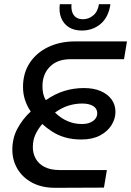

<svg xmlns="http://www.w3.org/2000/svg" viewBox="-20 -898 627 918"><path d="M244 0Q180 0 134 -24.5Q88 -49 63.5 -90.5Q39 -132 39 -182Q39 -238 63.5 -283.5Q88 -329 127 -365Q110 -389 100 -419Q90 -449 90 -482Q90 -548 122 -597Q154 -646 210.5 -673Q267 -700 339 -700H587L573 -615H318Q254 -615 218.5 -579Q183 -543 183 -486Q183 -467 186.5 -450.5Q190 -434 199 -419Q242 -449 287 -463Q332 -477 381 -477Q428 -477 461.5 -462.5Q495 -448 513.5 -422.5Q532 -397 532 -363Q532 -330 513 -299.5Q494 -269 457.5 -250Q421 -231 369 -231Q326 -231 291.5 -241Q257 -251 230 -268.5Q203 -286 182 -305Q162 -282 149.5 -255Q137 -228 137 -194Q137 -165 150.5 -140Q164 -115 192.5 -100Q221 -85 265 -85H491L477 -1ZM372 -305Q405 -305 425 -319.5Q445 -334 445 -356Q445 -379 425.5 -391Q406 -403 373 -403Q341 -403 309 -393.5Q277 -384 243 -360Q269 -334 301.5 -319.5Q334 -305 372 -305ZM371 -752Q334 -752 309 -768Q284 -784 272.5 -812.5Q261 -841 266 -878H322Q320 -858 325 -841.5Q330 -825 343 -815.5Q356 -806 377 -806Q404 -806 426 -824.5Q448 -843 453 -878H508Q499 -816 461.5 -784Q424 -752 371 -752Z"/></svg>

Font: MuseoModerno
Style: Italic
Weight: 400
Italic angle: -9°
Designer: Pablo Cosgaya, Héctor Gatti, Marcela Romero, and the Authors of The MuseoModerno Project.
Foundry: Omnibus-Type Team
Version: Version 1.003